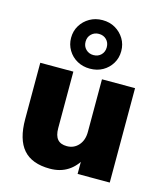

<svg xmlns="http://www.w3.org/2000/svg" viewBox="-120 -897 857 998"><g transform="rotate(15 309.0 -397.5)"><path d="M242 11Q145 11 98.5 -42.5Q52 -96 52 -205V-508H230V-204Q230 -164 246.5 -144.5Q263 -125 297 -125Q335 -125 359.5 -152.5Q384 -180 384 -225V-508H562V0H389V-91H404Q380 -42 339 -15.5Q298 11 242 11ZM308 -545Q270 -545 239.5 -562Q209 -579 191 -609Q173 -639 173 -675Q173 -712 191 -741.5Q209 -771 239.5 -788.5Q270 -806 308 -806Q347 -806 377 -788.5Q407 -771 425 -741.5Q443 -712 443 -675Q443 -638 425 -608.5Q407 -579 377 -562Q347 -545 308 -545ZM308 -618Q333 -618 349 -634Q365 -650 365 -675Q365 -700 349 -716Q333 -732 308 -732Q284 -732 267.5 -716Q251 -700 251 -675Q251 -650 267.5 -634Q284 -618 308 -618Z"/></g></svg>

Font: Mulish ExtraLight Black
Style: Regular
Weight: 900
Version: Version 3.603